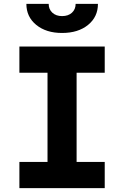

<svg xmlns="http://www.w3.org/2000/svg" viewBox="-20 -970 640 990"><path d="M80 0V-135H225V-595H80V-730H520V-595H375V-135H520V0ZM300 -800Q218 -800 167 -841.5Q116 -883 116 -950H231Q231 -922 250 -904.5Q269 -887 300 -887Q332 -887 351 -904.5Q370 -922 370 -950H485Q485 -883 434 -841.5Q383 -800 300 -800Z"/></svg>

Font: Tiny ExtraBold
Style: Regular
Weight: 800
Designer: Philipp Nurullin, Konstantin Bulenkov
Foundry: JetBrains
Version: Version 2.251; ttfautohint (v1.8.4.7-5d5b)